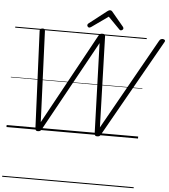

<svg xmlns="http://www.w3.org/2000/svg" viewBox="-95 -1340 1698 1924"><g transform="rotate(5 753.5 -378.0)"><path d="M317 14Q304 14 297.5 8.5Q291 3 290 -13L247 -987Q246 -1001 253 -1007.5Q260 -1014 275 -1015Q289 -1015 294 -1010.5Q299 -1006 300 -992L338 -79L838 -992Q846 -1006 853.5 -1010.5Q861 -1015 876 -1015Q893 -1015 899 -1010Q905 -1005 905 -992L933 -78L1447 -992Q1455 -1006 1463 -1010.5Q1471 -1015 1484 -1015Q1499 -1014 1505 -1005.5Q1511 -997 1501 -982L950 -8Q944 4 936 9Q928 14 913 14Q900 14 893.5 8.5Q887 3 886 -13L856 -919L354 -8Q347 4 339 9Q331 14 317 14ZM739 -1065Q730 -1065 724 -1072.5Q718 -1080 718 -1087Q718 -1093 720 -1096.5Q722 -1100 726 -1104L904 -1243Q913 -1250 919.5 -1253Q926 -1256 934 -1256Q941 -1256 947 -1252.5Q953 -1249 958 -1242L1075 -1102Q1078 -1098 1079.5 -1094Q1081 -1090 1081 -1086Q1081 -1077 1072.5 -1071Q1064 -1065 1057 -1065Q1051 -1065 1046.5 -1068Q1042 -1071 1038 -1076L925 -1191L760 -1074Q753 -1070 748.5 -1067.5Q744 -1065 739 -1065ZM0 490H1323V500H0ZM0 -20H1323V0H0ZM0 -505H1323V-500H0ZM0 -1010H1323V-1000H0Z"/></g></svg>

Font: Playwrite AU NSW Guides
Style: Regular
Weight: 400
Designer: Veronika Burian, José Scaglione
Foundry: TypeTogether
Version: Version 1.003